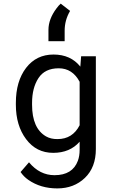

<svg xmlns="http://www.w3.org/2000/svg" viewBox="-20 -842 640 1070"><path d="M423.8 -386.2Q383.8 -461.4 307.1 -461.4Q230 -461.4 194.3 -406.7Q158.7 -352.1 158.7 -268.6V-258.3Q158.7 -127 236.3 -82Q263.2 -66.4 300.8 -66.9Q384.3 -66.9 423.8 -144ZM68.4 -258.3V-268.6Q68.4 -389.2 125.5 -463.9Q182.6 -538.1 278.3 -538.1Q374 -538.1 427.7 -470.7L432.1 -528.3H514.2V-11.2Q514.2 90.8 453.1 149.4Q392.1 208 299.3 208Q206.1 208 137.7 160.2Q112.3 142.6 94.7 116.7L141.6 62.5Q201.2 134.3 283.7 134.3Q384.3 134.3 414.1 53.7Q423.8 27.3 423.8 -6.8V-52.2Q369.6 9.8 276.4 9.8Q182.6 9.8 125.5 -66.4Q68.4 -142.6 68.4 -258.3ZM340.3 -670.9V-612.3H250V-675.3Q250 -735.4 294.9 -795.4Q306.6 -811.5 318.4 -821.8L370.6 -781.2Q340.3 -730 340.3 -670.9Z"/></svg>

Font: RobotoMono-Regular
Style: Regular
Weight: 400
Designer: Google
Version: Version 2.000985; 2015; ttfautohint (v1.3)